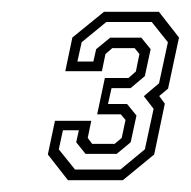

<svg xmlns="http://www.w3.org/2000/svg" viewBox="-20 -720 323 325"><path d="M95 -415 61 -458.5 73 -515.5H134.5L128.5 -486.5L136 -476.5H174L186 -486.5L192.5 -517L184.5 -526.5H144.5L157.5 -588H197.5L210 -599L216 -628.5L208 -638.5H170L158.5 -628.5L152.5 -599.5H90.5L102.5 -656.5L156 -700H249L283 -656.5L264.5 -570L249.5 -557.5L259 -544.5L241 -458.5L188 -415ZM107 -433H183.8L225.2 -467.2L240 -535.8L223.5 -557.2L249.2 -579L264.2 -648.5L236.8 -682.8H160L118.2 -648.5L111 -615.8H138L142.8 -636.8L166.5 -656.2H219.2L235 -636.8L225.2 -591.2L201 -570.8H168.8L162.8 -544H195L211 -524.5L201.2 -479.2L177.5 -459.5H124.8L109 -479.2L113.5 -499.5H86.5L79.5 -467.2Z"/></svg>

Font: Tourney Thin
Style: Italic
Weight: 100
Italic angle: -12°
Designer: Tyler Finck
Foundry: Etcetera Type Co
Version: Version 1.015